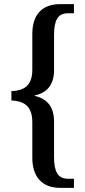

<svg xmlns="http://www.w3.org/2000/svg" viewBox="-20 -780 412 927"><path d="M270 127H337V83H308C258 83 241 46 241 -21V-193C241 -259 212 -303 147 -317V-319C211 -332 241 -376 241 -441V-612C241 -680 258 -716 308 -716H337V-760H270C182 -760 136 -708 136 -616V-443C136 -363 92 -342 35 -340V-295C92 -292 136 -272 136 -190V-18C136 72 182 127 270 127Z"/></svg>

Font: Noto Serif Thai Condensed Medium
Style: Regular
Weight: 500
Width: 3
Designer: Monotype Design Team
Foundry: Monotype Imaging Inc.
Version: Version 2.002